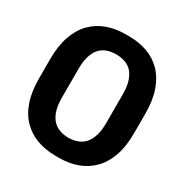

<svg xmlns="http://www.w3.org/2000/svg" viewBox="-164 -826 927 966"><g transform="rotate(30 300.0 -343.0)"><path d="M290 10Q232 10 183.5 -7.5Q135 -25 99 -61Q63 -97 43.5 -153Q24 -209 24 -287V-399Q24 -476 44 -532.5Q64 -589 100 -625Q136 -661 184 -678.5Q232 -696 289 -696H311Q369 -696 417.5 -678.5Q466 -661 501.5 -624.5Q537 -588 556.5 -532Q576 -476 576 -399V-287Q576 -210 556.5 -154Q537 -98 501.5 -62Q466 -26 418 -8Q370 10 312 10ZM300 -101Q327 -101 351 -109.5Q375 -118 392 -136Q409 -154 419 -184.5Q429 -215 429 -260V-427Q429 -472 419 -502.5Q409 -533 392 -551Q375 -569 351 -577Q327 -585 300 -585Q273 -585 249.5 -577Q226 -569 209 -551Q192 -533 182 -502.5Q172 -472 172 -427V-260Q172 -215 182 -184.5Q192 -154 209 -136Q226 -118 249.5 -109.5Q273 -101 300 -101Z"/></g></svg>

Font: Chivo Mono SemiBold
Style: Regular
Weight: 600
Monospace: yes
Designer: Hector Gatti
Foundry: Omnibus-Type
Version: Version 1.008